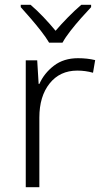

<svg xmlns="http://www.w3.org/2000/svg" viewBox="-20 -851 434 805"><path d="M307 -607Q346 -607 379 -599L370 -546Q338 -555 304 -555Q231 -555 188 -501Q145 -447 145 -358V-66H88V-598H136L142 -499H145Q165 -544 206 -575.5Q247 -607 307 -607ZM186 -672Q173 -694 152 -721Q131 -748 108 -774.5Q85 -801 67 -821V-831H108Q135 -808 162.5 -779Q190 -750 213 -722Q237 -750 265.5 -779Q294 -808 321 -831H362V-821Q343 -801 319.5 -774.5Q296 -748 275 -721Q254 -694 242 -672Z"/></svg>

Font: Noto Sans Malayalam UI Light
Style: Regular
Weight: 300
Designer: Jelle Bosma - Monotype Design Team
Foundry: Monotype Imaging Inc.
Version: Version 2.104; ttfautohint (v1.8.4.7-5d5b)